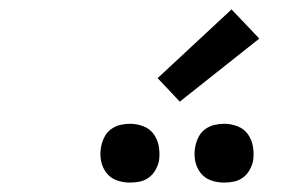

<svg xmlns="http://www.w3.org/2000/svg" viewBox="-20 -1006 640 408"><path d="M456 -618Q441 -618 427.5 -623Q414 -628 405.5 -639.5Q397 -651 394.5 -665.5Q392 -680 395 -695Q397 -705 402 -715Q407 -725 416 -731.5Q425 -738 435.5 -740.5Q446 -743 456 -743Q471 -743 485 -737.5Q499 -732 507 -720.5Q515 -709 517.5 -694.5Q520 -680 518 -665Q516 -655 510.5 -645Q505 -635 496 -628.5Q487 -622 476.5 -620Q466 -618 456 -618ZM256 -618Q241 -618 227.5 -623Q214 -628 205.5 -639.5Q197 -651 194.5 -665.5Q192 -680 195 -695Q197 -705 202 -715Q207 -725 216 -731.5Q225 -738 235.5 -740.5Q246 -743 256 -743Q271 -743 285 -737.5Q299 -732 307 -720.5Q315 -709 317.5 -694.5Q320 -680 318 -665Q316 -655 310.5 -645Q305 -635 296 -628.5Q287 -622 276.5 -620Q266 -618 256 -618ZM362 -790 315 -840 472 -986 531 -924Z"/></svg>

Font: Iosevka Slab Extended
Style: Italic
Weight: 400
Width: 7
Italic angle: -9°
Monospace: yes
Designer: Belleve Invis
Foundry: Belleve Invis
Version: Version 11.1.0; ttfautohint (v1.8.3)